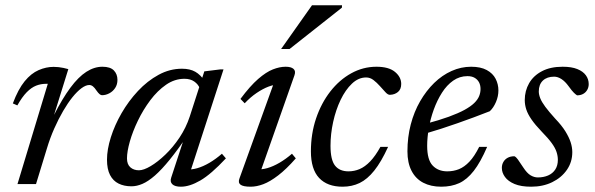

<svg xmlns="http://www.w3.org/2000/svg" viewBox="-20 -695 2248 725"><path d="M160.5 -378.5Q159 -378.5 157.2 -378.5Q155.5 -378.5 153.5 -378.5Q134 -378.5 116.2 -371.5Q98.5 -364.5 81 -346.8Q63.5 -329 45.5 -297L28.5 -304.5Q48.5 -358 73 -388Q97.5 -418 125.8 -430.2Q154 -442.5 182.5 -442.5Q192 -442.5 201.2 -441.5Q210.5 -440.5 219.8 -438.5Q229 -436.5 238 -434L183.5 -259H183Q215.5 -323 245.8 -363.8Q276 -404.5 306 -423.8Q336 -443 366.5 -443Q396.5 -443 410 -429Q423.5 -415 423.5 -393.5Q423.5 -376 415 -363Q406.5 -350 393 -342.8Q379.5 -335.5 365 -335.5Q361 -335.5 356 -339.5Q351 -343.5 344 -353.5Q337.5 -363.5 331 -368.8Q324.5 -374 317 -374Q304 -374 287.5 -361.8Q271 -349.5 253.5 -327.8Q236 -306 218.5 -276Q201 -246 185 -210Q169 -174 157 -134L116 0H46Z M626.5 -24.5 680.5 -189H691.5Q652.5 -131 621.5 -92.8Q590.5 -54.5 565 -32.2Q539.5 -10 518 -0.8Q496.5 8.5 476.5 8.5Q448.5 8.5 427.8 -1.8Q407 -12 395.5 -34.2Q384 -56.5 384 -92Q384 -130.5 398.5 -176.5Q413 -222.5 439.2 -268Q465.5 -313.5 501 -351.5Q536.5 -389.5 578.8 -412.5Q621 -435.5 667 -435.5Q697.5 -435.5 717.5 -424Q737.5 -412.5 752.5 -389.5L734 -362Q728.5 -376.5 713.8 -387Q699 -397.5 676.5 -397.5Q639.5 -397.5 607 -375Q574.5 -352.5 547.5 -316.5Q520.5 -280.5 500.8 -239.5Q481 -198.5 470.2 -160.5Q459.5 -122.5 459.5 -97Q459.5 -74.5 472.2 -63.2Q485 -52 504.5 -52Q522.5 -52 549 -67.8Q575.5 -83.5 604.2 -111Q633 -138.5 657.8 -175.5Q682.5 -212.5 696.5 -255L751.5 -425.5L812 -433H824L695 -35.5L685.5 -56Q702.5 -53.5 724.5 -59.8Q746.5 -66 770.8 -80.2Q795 -94.5 818 -114.5L833 -97Q777 -37 736.5 -13.5Q696 10 663 10Q640.5 10 630.8 0.8Q621 -8.5 626.5 -24.5Z M884.5 -22 1016.5 -388 1031.5 -375Q1015 -376 993.5 -367.8Q972 -359.5 948.8 -343.8Q925.5 -328 904 -305L888 -321.5Q924.5 -370.5 954.8 -396.8Q985 -423 1010.5 -433Q1036 -443 1058.5 -443Q1079 -443 1088.2 -435Q1097.5 -427 1092 -411L960 -36L950.5 -56Q967.5 -54 989.5 -60.2Q1011.5 -66.5 1035.5 -80.5Q1059.5 -94.5 1082.5 -114.5L1097 -97Q1061 -56 1030.2 -32.5Q999.5 -9 974.2 0.5Q949 10 926.5 10Q898 10 888 2.2Q878 -5.5 884.5 -22ZM1041.5 -510 1158 -675H1271.5L1271 -666L1073.5 -510Z M1362.5 -402.5Q1333.5 -402.5 1309 -379.2Q1284.5 -356 1266.2 -318Q1248 -280 1238 -234.5Q1228 -189 1228 -144.5Q1228 -91.5 1245 -69.8Q1262 -48 1296 -48Q1317.5 -48 1337.8 -56.5Q1358 -65 1377.8 -85.5Q1397.5 -106 1416.5 -140.5H1445.5Q1419.5 -83.5 1393.2 -50.8Q1367 -18 1338 -4Q1309 10 1273.5 10Q1216 10 1185 -23Q1154 -56 1154 -123.5Q1154 -190 1173.5 -247.8Q1193 -305.5 1227.2 -349.5Q1261.5 -393.5 1306.2 -418.2Q1351 -443 1401.5 -443Q1448 -443 1471.5 -423.5Q1495 -404 1495 -378Q1495 -358 1482.8 -347.8Q1470.5 -337.5 1452.5 -337Q1445 -336.5 1435.5 -346.8Q1426 -357 1414.5 -370Q1403 -383 1390.2 -392.8Q1377.5 -402.5 1362.5 -402.5Z M1745 -407.5Q1715.5 -407.5 1691.2 -390.5Q1667 -373.5 1648.8 -344.8Q1630.5 -316 1618 -281.5Q1605.5 -247 1599.2 -211.2Q1593 -175.5 1593 -144.5Q1593 -91.5 1613.8 -69.8Q1634.5 -48 1669 -48Q1692.5 -48 1713 -56.2Q1733.5 -64.5 1752.5 -84.5Q1771.5 -104.5 1789.5 -140.5H1819.5Q1794.5 -82.5 1769 -49.8Q1743.5 -17 1714 -3.5Q1684.5 10 1646 10Q1607 10 1578.2 -5Q1549.5 -20 1534 -50Q1518.5 -80 1518.5 -123.5Q1518.5 -177 1531 -225Q1543.5 -273 1566.5 -312.8Q1589.5 -352.5 1619.5 -381.8Q1649.5 -411 1685.2 -427Q1721 -443 1759 -443Q1795 -443 1818 -430.5Q1841 -418 1851.5 -397.5Q1862 -377 1862 -353.5Q1862 -331.5 1852.8 -309.8Q1843.5 -288 1829.5 -275Q1799 -263 1768.8 -251.8Q1738.5 -240.5 1707.8 -229.8Q1677 -219 1646.8 -209.2Q1616.5 -199.5 1586 -190.5L1587.5 -227.5Q1638.5 -241 1674.8 -254.2Q1711 -267.5 1734.2 -280.2Q1757.5 -293 1770.8 -306Q1784 -319 1789.2 -332Q1794.5 -345 1794.5 -359Q1794.5 -373.5 1788.8 -384.2Q1783 -395 1772.2 -401.2Q1761.5 -407.5 1745 -407.5Z M1922.5 -105Q1929 -102 1935.5 -92.8Q1942 -83.5 1956 -62.5Q1970 -41 1983.5 -33Q1997 -25 2011 -25Q2032.5 -25 2049.8 -32.5Q2067 -40 2076.8 -55Q2086.5 -70 2086.5 -91.5Q2086.5 -106 2081.5 -121.2Q2076.5 -136.5 2063.2 -154.8Q2050 -173 2025 -198.5Q2001 -223.5 1987 -243.8Q1973 -264 1967.2 -281.8Q1961.5 -299.5 1961.5 -317Q1961.5 -352 1978 -380.8Q1994.5 -409.5 2026.5 -426.2Q2058.5 -443 2104.5 -443Q2138.5 -443 2160 -434.2Q2181.5 -425.5 2192.2 -410.8Q2203 -396 2203 -377.5Q2203 -365.5 2197.5 -355.8Q2192 -346 2182.2 -340.5Q2172.5 -335 2159 -335Q2154 -338 2147 -344.8Q2140 -351.5 2127 -369.5Q2114 -387.5 2100 -396.5Q2086 -405.5 2072.5 -405.5Q2045.5 -405.5 2030 -390.8Q2014.5 -376 2014.5 -349.5Q2014.5 -338 2020 -324Q2025.5 -310 2039.2 -291.5Q2053 -273 2076.5 -247Q2101 -221.5 2114.8 -199.2Q2128.5 -177 2134.8 -157.8Q2141 -138.5 2141 -120.5Q2141 -83 2120.5 -53.5Q2100 -24 2065 -7Q2030 10 1985.5 10Q1947.5 10 1923 -0.2Q1898.5 -10.5 1886.8 -26.8Q1875 -43 1875 -61Q1875 -73.5 1880.8 -83.5Q1886.5 -93.5 1897 -99.2Q1907.5 -105 1922.5 -105Z"/></svg>

Font: Newsreader 17pt
Style: Italic
Weight: 400
Italic angle: -17°
Version: Version 1.003